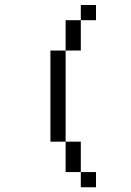

<svg xmlns="http://www.w3.org/2000/svg" viewBox="-20 -708 540 790"><path d="M375 62.5V0H312.5V62.5ZM375 -625V-687.5H312.5V-625H250Q250 -625 250 -500H187.5Q187.5 -500 187.5 -125H250Q250 -125 250 0H312.5Q312.5 0 312.5 -125H250Q250 -125 250 -500H312.5Q312.5 -500 312.5 -625Z"/></svg>

Font: CalcUnifontExMono
Style: Regular
Weight: 500
Version: Version 15.0.06